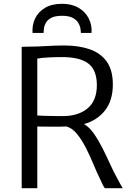

<svg xmlns="http://www.w3.org/2000/svg" viewBox="-20 -989 697 1009"><path d="M176 0H94V-743Q94 -743 105 -743.2Q116 -743.5 127.8 -743.8Q139.5 -744 142 -744Q177.5 -744 223.8 -747Q270 -750 318 -750Q393.5 -750 451 -730.2Q508.5 -710.5 540.8 -665.5Q573 -620.5 573 -545Q573 -460.5 531.5 -408.2Q490 -356 421.5 -337Q449.5 -321 473.2 -287Q497 -253 518.5 -210.5Q540 -168 559.2 -125.5Q578.5 -83 597 -50Q604.5 -36 611.5 -23.2Q618.5 -10.5 625 0H531Q525 -7.5 520 -17.8Q515 -28 505 -50Q489 -82.5 471 -126Q453 -169.5 431.5 -211.8Q410 -254 384.5 -285.2Q359 -316.5 328.5 -324.5Q299 -323 261.8 -323.2Q224.5 -323.5 176 -324ZM176 -382Q188 -381 215.8 -380.2Q243.5 -379.5 272 -379.2Q300.5 -379 315 -379Q393 -380 440.8 -420Q488.5 -460 489 -541Q489 -620.5 444.8 -654.8Q400.5 -689 305 -689Q272 -689 235.2 -687.2Q198.5 -685.5 176 -681ZM306 -969Q357.5 -969 393.2 -947.8Q429 -926.5 446.5 -891.8Q464 -857 461 -816H405Q405 -825 402.5 -840Q400 -855 390.8 -870Q381.5 -885 361.5 -895.5Q341.5 -906 306 -906Q270.5 -906 250.5 -895.8Q230.5 -885.5 221.8 -870.5Q213 -855.5 211 -840.5Q209 -825.5 209 -816H151Q148 -857 164.5 -891.8Q181 -926.5 216.5 -947.8Q252 -969 306 -969Z"/></svg>

Font: Merriweather Sans Light
Style: Regular
Weight: 300
Designer: Eben Sorkin
Foundry: Eben Sorkin
Version: Version 2.001; ttfautohint (v1.8.3)